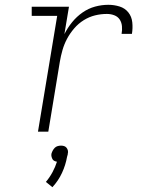

<svg xmlns="http://www.w3.org/2000/svg" viewBox="-20 -548 640 799"><path d="M138 0 218 -482H112V-520H267L248 -406Q261 -432 280 -455.5Q299 -479 323.5 -496Q348 -513 375.5 -520.5Q403 -528 431 -528Q455 -528 477.5 -521Q500 -514 514 -496.5Q528 -479 530.5 -455Q533 -431 529 -407H486Q489 -423 487.5 -439Q486 -455 478 -467Q470 -479 455.5 -484.5Q441 -490 425 -490Q400 -490 375.5 -484Q351 -478 328.5 -464Q306 -450 288.5 -429.5Q271 -409 259 -386.5Q247 -364 240 -339.5Q233 -315 229 -291L181 0ZM198 231 171 209Q187 190 198.5 168.5Q210 147 217 125Q211 124 206 121.5Q201 119 198.5 114.5Q196 110 194.5 104Q193 98 194 92Q196 85 199.5 78.5Q203 72 208 67Q213 62 220 60Q227 58 234 58Q241 58 247 60Q253 62 257 67Q261 72 262.5 78.5Q264 85 262 92V94L259 105Q253 139 238 171.5Q223 204 198 231Z"/></svg>

Font: Iosevka Etoile Extralight
Style: Italic
Weight: 200
Italic angle: -9°
Designer: Belleve Invis
Foundry: Belleve Invis
Version: Version 22.1.2; ttfautohint (v1.8.4)